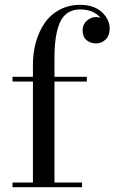

<svg xmlns="http://www.w3.org/2000/svg" viewBox="-20 -780 477 800"><path d="M32.2 -19.5H117.2V-440.4H32.2V-460H117.2V-511.7Q117.2 -561.5 129.9 -605.7Q142.6 -649.9 166.5 -684.6Q190.4 -719.2 228.5 -739.5Q266.6 -759.8 314 -759.8Q371.1 -759.8 404.1 -729.7Q437 -699.7 437 -661.1Q437 -631.8 420.2 -615.5Q403.3 -599.1 379.4 -599.1Q357.4 -599.1 340.8 -612.5Q324.2 -626 324.2 -653.3Q324.2 -678.2 341.6 -693.6Q358.9 -709 379.4 -709Q389.6 -709 398.9 -706.1Q368.7 -740.7 314 -740.7Q256.3 -740.7 231.7 -690.4Q207 -640.1 207 -540V-460H341.8V-440.4H207V-19.5H321.8V0H32.2Z"/></svg>

Font: Bodoni* 11pt
Style: Regular
Weight: 400
Version: Version 2.3